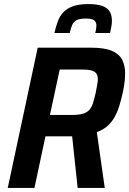

<svg xmlns="http://www.w3.org/2000/svg" viewBox="-20 -922 634 942"><path d="M18 0 165 -688H428Q493 -688 529 -672.5Q565 -657 579.5 -628.5Q594 -600 594 -559Q594 -546 592.5 -531Q591 -516 588.5 -500Q586 -484 582 -466Q574 -430 564.5 -400Q555 -370 541 -345.5Q527 -321 506.5 -303Q486 -285 455 -274L494 0H361L334 -253Q327 -253 319.5 -253Q312 -253 304 -253H203L149 0ZM225 -358H332Q365 -358 385 -363.5Q405 -369 417 -381.5Q429 -394 436 -415.5Q443 -437 450 -469Q454 -490 457 -506.5Q460 -523 460 -534Q460 -551 453 -561Q446 -571 429.5 -576Q413 -581 383 -581H273ZM247 -760Q254 -791 263.5 -817Q273 -843 291 -862Q309 -881 338.5 -891.5Q368 -902 414 -902Q459 -902 484 -892Q509 -882 519 -864Q529 -846 529 -821Q529 -808 526.5 -792.5Q524 -777 520 -760H447Q450 -770 451.5 -780Q453 -790 453 -797Q453 -813 442.5 -822Q432 -831 401 -831Q370 -831 355 -822.5Q340 -814 333.5 -798Q327 -782 322 -760Z"/></svg>

Font: Saira SemiCondensed SemiBold
Style: Italic
Weight: 600
Width: 4
Italic angle: -12°
Designer: Hector Gatti with collaboration of the Omnibus-Type team
Foundry: Omnibus-Type
Version: Version 1.101